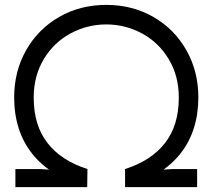

<svg xmlns="http://www.w3.org/2000/svg" viewBox="-20 -766 870 786"><path d="M43 0V-74H144L219 -69L204 -56Q149 -90 112 -136.5Q75 -183 56.5 -241Q38 -299 38 -367Q38 -474 87 -560.5Q136 -647 222 -696.5Q308 -746 415 -746Q522 -746 608 -696.5Q694 -647 743 -560.5Q792 -474 792 -367Q792 -299 773.5 -241Q755 -183 718 -136.5Q681 -90 626 -56L611 -69L686 -74H787V0H492V-74Q599 -108 655.5 -180.5Q712 -253 712 -366Q712 -455 671 -523.5Q630 -592 561.5 -629Q493 -666 415 -666Q337 -666 268.5 -629Q200 -592 159 -523.5Q118 -455 118 -366Q118 -253 174.5 -180.5Q231 -108 338 -74L337 0Z"/></svg>

Font: Kreadon
Style: Regular
Weight: 400
Designer: kohakuno
Foundry: StudioGnu
Version: Version 1.000;Glyphs 3.1.2 (3151)